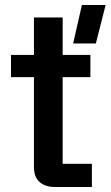

<svg xmlns="http://www.w3.org/2000/svg" viewBox="-20 -749 443 769"><path d="M273 -575 308 -729H403L364 -575ZM201 0Q161 0 138.5 -20Q116 -40 116 -80V-679H231V-93H348V0ZM24 -440V-529H342V-440Z"/></svg>

Font: Hubot Sans Medium
Style: Regular
Weight: 500
Designer: Deni Anggara
Foundry: GitHub, Inc., Subsidiary of Microsoft Corporation
Version: Version 2.000